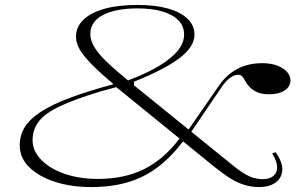

<svg xmlns="http://www.w3.org/2000/svg" viewBox="-20 -743 1230 778"><path d="M349 15Q269 15 203.5 -6Q138 -27 99 -65Q60 -103 60 -154Q60 -196 81 -229Q102 -262 147 -291Q192 -320 264.5 -347Q337 -374 440 -402Q383 -450 350 -484Q317 -518 302.5 -543.5Q288 -569 288 -594Q288 -634 318 -663Q348 -692 403.5 -707.5Q459 -723 537 -723Q609 -723 660.5 -708.5Q712 -694 740 -667Q768 -640 768 -602Q768 -554 708 -508Q648 -462 523 -412V-394L496 -416Q573 -445 624 -475.5Q675 -506 700.5 -538Q726 -570 726 -602Q726 -637 703 -660.5Q680 -684 638 -696.5Q596 -709 537 -709Q450 -709 398 -682.5Q346 -656 346 -605Q346 -581 361 -554.5Q376 -528 411 -494Q446 -460 506 -411L921 -75Q962 -41 989.5 -29Q1017 -17 1045 -17Q1071 -17 1087 -29.5Q1103 -42 1103 -65Q1103 -77 1098 -91Q1093 -105 1083 -122L1097 -126Q1110 -108 1117 -90.5Q1124 -73 1124 -58Q1124 -36 1113 -20Q1102 -4 1081.5 5.5Q1061 15 1029 15Q1001 15 973 7Q945 -1 915.5 -19Q886 -37 850 -66L451 -390L389 -373Q286 -342 225 -313.5Q164 -285 138 -252Q112 -219 112 -174Q112 -132 146.5 -96Q181 -60 241 -39Q301 -18 377 -18Q485 -18 565.5 -58.5Q646 -99 710 -185L724 -173Q674 -107 619 -65.5Q564 -24 498 -4.5Q432 15 349 15ZM1072 -361Q1041 -361 1023 -369Q1005 -377 993.5 -388.5Q982 -400 975.5 -412Q969 -424 962.5 -432Q956 -440 946 -440Q930 -440 913.5 -428.5Q897 -417 880 -393L753 -206L742 -215L870 -400Q901 -443 944 -465Q987 -487 1042 -487Q1080 -487 1105.5 -476.5Q1131 -466 1144 -450.5Q1157 -435 1157 -417Q1157 -405 1151 -394.5Q1145 -384 1133.5 -376.5Q1122 -369 1106.5 -365Q1091 -361 1072 -361Z"/></svg>

Font: Kalnia Expanded ExtraLight
Style: Regular
Weight: 250
Width: 7
Designer: Frida Medrano
Foundry: Frida Medrano
Version: Version 1.105